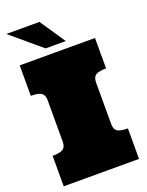

<svg xmlns="http://www.w3.org/2000/svg" viewBox="-167 -992 821 1073"><g transform="rotate(-20 244.0 -455.0)"><path d="M20 0V-181.2Q63 -181.2 81.5 -192.6Q100.1 -204.1 100.1 -235.8V-482.9Q100.1 -515.1 81.5 -526.6Q63 -538.1 20 -538.1V-719.2H467.8V-538.1Q424.8 -538.1 406.5 -526.6Q388.2 -515.1 388.2 -482.9V-235.8Q388.2 -204.1 406.5 -192.6Q424.8 -181.2 467.8 -181.2V0ZM206.5 -909.7 308.6 -758.8H188.5L9.8 -909.7Z"/></g></svg>

Font: Ultra
Style: Regular
Weight: 400
Designer: Astigmatic (AOETI)
Foundry: Astigmatic (AOETI)
Version: Version 1.000